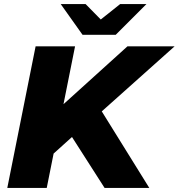

<svg xmlns="http://www.w3.org/2000/svg" viewBox="-20 -929 883 949"><path d="M225 -152 254 -378 610 -700H843L478 -374L346 -261ZM16 0 156 -700H351L211 0ZM497 0 312 -289 456 -422 718 0ZM388 -757 280 -909H403L526 -784H417L574 -909H704L552 -757Z"/></svg>

Font: Montserrat Thin ExtraBold
Style: Italic
Weight: 800
Italic angle: -11.3°
Version: Version 9.000